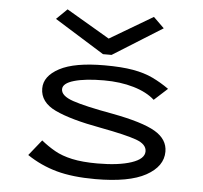

<svg xmlns="http://www.w3.org/2000/svg" viewBox="-51 -741 851 804"><g transform="rotate(5 375.0 -339.0)"><path d="M378 10Q282 10 215 -8.5Q148 -27 90 -66L143 -132Q170 -110 200.5 -92.5Q231 -75 274.5 -65.5Q318 -56 381 -56Q470 -56 524 -74Q578 -92 578 -124Q578 -154 533.5 -170Q489 -186 382 -206Q255 -229 189.5 -260Q124 -291 124 -349Q124 -401 187 -434.5Q250 -468 376 -468Q448 -468 496 -459.5Q544 -451 579.5 -434Q615 -417 649 -393L593 -342Q560 -372 504 -388.5Q448 -405 379 -405Q301 -405 254 -391.5Q207 -378 207 -353Q207 -325 258 -307.5Q309 -290 426 -269Q554 -245 607.5 -213.5Q661 -182 661 -130Q661 -68 590.5 -29Q520 10 378 10ZM201 -688 383 -581 564 -688 609 -644 401 -514H365L156 -644Z"/></g></svg>

Font: Inconsolata ExtraExpanded Thin
Style: Regular
Weight: 100
Width: 8
Monospace: yes
Designer: Raph Levien, Cyreal, Brenton Simpson
Foundry: Raph Levien, Cyreal, Google
Version: Version 3.100; ttfautohint (v1.8.4.7-5d5b)